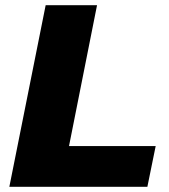

<svg xmlns="http://www.w3.org/2000/svg" viewBox="-20 -720 650 740"><path d="M156 -700H354L246 -157H580L548 0H16Z"/></svg>

Font: Idrija
Style: Italic
Weight: 800
Italic angle: -11.3°
Designer: Julieta Ulanovsky
Foundry: Julieta Ulanovsky
Version: Version 7.200